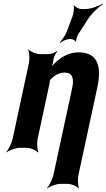

<svg xmlns="http://www.w3.org/2000/svg" viewBox="-20 -833 600 1082"><path d="M345 -424C386 -424 399 -394 387 -338L281 153C276 177 257 214 245 227L246 229C261 217 298 203 321 203H360C383 203 414 217 423 229L425 227C419 214 417 177 422 153L528 -338C555 -463 529 -538 423 -538C373 -538 330 -515 296 -484C284 -473 267 -456 261 -445L265 -443C271 -454 278 -474 280 -489L281 -496C282 -510 294 -535 303 -543L302 -546C292 -537 267 -528 253 -528H207C184 -528 151 -542 142 -554L139 -552C145 -539 148 -502 143 -478L51 -50C46 -26 27 11 15 24L16 26C31 14 68 0 91 0H130C153 0 184 14 193 26L196 24C190 11 187 -26 192 -50L259 -362C260 -366 263 -383 260 -385L258 -382C260 -380 267 -387 270 -390C289 -410 315 -424 345 -424ZM389 -742 356 -654C347 -633 328 -604 316 -594L318 -591C330 -601 356 -613 373 -613H380C389 -613 405 -605 406 -598L410 -600C407 -607 415 -631 422 -642L475 -724C496 -757 536 -795 560 -809L559 -813C537 -798 490 -782 460 -782H439C425 -782 404 -793 399 -803L395 -801C399 -791 395 -759 389 -742Z"/></svg>

Font: Asimov
Style: EdgeExtremeIt
Weight: 500
Designer: Google
Version: Version 2.000980: 2014